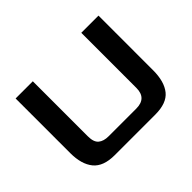

<svg xmlns="http://www.w3.org/2000/svg" viewBox="-123 -810 1042 1042"><g transform="rotate(-45 398.0 -289.0)"><path d="M80 -169V-588H212V-165Q212 -121 233 -103.5Q254 -86 292 -86H504Q584 -86 584 -165V-588H716V-169Q716 -82 679 -36Q642 10 554 10H243Q156 10 118 -36.5Q80 -83 80 -169Z"/></g></svg>

Font: Gold
Style: Regular
Weight: 400
Designer: jaiki
Version: Version 1.000